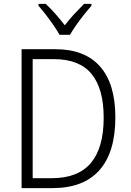

<svg xmlns="http://www.w3.org/2000/svg" viewBox="-20 -967 671 987"><path d="M573 -364Q573 -184 491 -92Q409 0 250 0H91V-714H265Q416 -714 494.5 -625Q573 -536 573 -364ZM513 -362Q513 -511 450.5 -587Q388 -663 257 -663H148V-51H246Q381 -51 447 -129Q513 -207 513 -362ZM286 -788Q274 -810 255 -837.5Q236 -865 215.5 -891.5Q195 -918 178 -937V-947H215Q239 -925 265 -895.5Q291 -866 313 -837Q336 -867 361 -894Q386 -921 412 -947H450V-937Q432 -917 411 -890.5Q390 -864 371 -837Q352 -810 340 -788Z"/></svg>

Font: Noto Sans Arabic UI SmCn Lt
Style: Regular
Weight: 300
Width: 4
Designer: Monotype Design Team, Nadine Chahine and Nizar Qandah
Foundry: Monotype Imaging Inc.
Version: Version 2.010; ttfautohint (v1.8.4.7-5d5b)